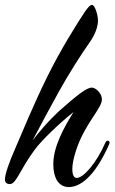

<svg xmlns="http://www.w3.org/2000/svg" viewBox="-81 -747 464 778"><path d="M361 -162C362 -164 363 -168 363 -169C363 -174 359 -177 355 -177C352 -177 349 -175 346 -169C310 -86 257 -26 230 -26C217 -26 212 -42 212 -61C212 -89 223 -132 241 -174C276 -257 332 -312 332 -344C332 -369 307 -392 291 -392C270 -392 232 -362 163 -301C163 -301 111 -256 51 -178C82 -237 125 -317 156 -373C198 -449 252 -533 280 -572C316 -621 316 -658 316 -664C316 -685 304 -727 292 -727C283 -727 274 -715 262 -698C236 -659 163 -544 108 -431C52 -317 8 -208 -19 -146C-46 -85 -61 -40 -61 -19C-61 -5 -50 -1 -41 -1C-15 -1 0 -60 58 -138C88 -180 165 -252 217 -293C176 -227 135 -152 135 -81C135 -30 154 11 198 11C258 11 316 -59 361 -162Z"/></svg>

Font: Mervale Script
Style: Regular
Weight: 400
Designer: Astigmatic (AOETI)
Foundry: Astigmatic (AOETI)
Version: Version 1.000